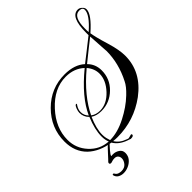

<svg xmlns="http://www.w3.org/2000/svg" viewBox="-252 -752 1088 1088"><g transform="rotate(-45 292.5 -208.0)"><path d="M260 103Q256 101 252 100Q248 99 243 97Q190 79 167 40Q85 28 35 -19Q-17 -70 -17 -152Q-17 -262 63 -342Q142 -421 253 -421Q331 -421 376 -380Q398 -397 430.5 -422.5Q463 -448 506 -482V-501Q506 -628 565 -628Q579 -628 590 -617Q602 -607 602 -593Q602 -553 521 -482Q523 -468 530 -439.5Q537 -411 550 -369Q571 -299 571 -253Q571 -123 455 -36Q347 43 214 43Q206 43 197 42.5Q188 42 180 41Q200 74 241 88Q250 92 254 92Q257 92 266 89Q274 86 277 86Q283 86 283 92Q283 103 260 103ZM519 -494Q593 -559 593 -598Q593 -618 567 -618Q518 -618 518 -522Q518 -515 518 -508.5Q518 -502 519 -494ZM172 25Q233 25 303 -11Q334 -27 362.5 -46.5Q391 -66 416 -90Q453 -125 466 -153Q515 -248 515 -349Q515 -342 513 -372Q511 -402 507 -470Q486 -454 455.5 -429.5Q425 -405 384 -372Q418 -338 418 -288Q418 -221 370 -174Q321 -126 254 -126Q216 -126 191 -143Q162 -77 162 -28Q162 -13 165 0.5Q168 14 172 25ZM161 25Q152 4 152 -24Q152 -79 182 -151Q158 -174 158 -207Q158 -219 164 -235Q172 -256 180 -256Q182 -256 184 -254Q182 -248 179 -247H180Q166 -227 166 -205Q166 -179 185 -159Q230 -260 359 -366Q315 -407 248 -407Q154 -407 77 -323Q2 -242 2 -146Q2 -79 48 -29Q71 -4 99 9.5Q127 23 161 25ZM250 -133Q304 -133 350 -182Q396 -231 396 -284Q396 -324 367 -358Q305 -306 262 -253.5Q219 -201 195 -150Q218 -133 250 -133ZM95 212Q76 212 61.5 203.5Q47 195 43 177Q43 172 48 172Q54 172 56 178Q62 188 72.5 191.5Q83 195 93 195Q119 195 132.5 178.5Q146 162 146 145Q146 132 138.5 123.5Q131 115 117 115Q104 115 96.5 118Q89 121 84 121Q74 121 74 113Q74 108 77 105Q79 103 89.5 92Q100 81 112.5 67Q125 53 135 43Q145 33 146 33Q148 33 153.5 33.5Q159 34 158 35Q157 36 148.5 45Q140 54 131 64.5Q122 75 116.5 83.5Q111 92 114 94Q118 93 121 93Q124 93 128 93Q147 93 164.5 104.5Q182 116 182 137Q182 161 168.5 177.5Q155 194 135 203Q115 212 95 212Z"/></g></svg>

Font: Imperial Script
Style: Regular
Weight: 400
Designer: Robert E. Leuschke
Foundry: Robert E. Leuschke
Version: Version 1.010; ttfautohint (v1.8.3)